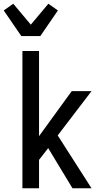

<svg xmlns="http://www.w3.org/2000/svg" viewBox="-42 -1008 562 1028"><path d="M346 0 216 -215 167 -152V0H78V-735H167V-279L342 -520H448L267 -283L448 0ZM72 -815 -22 -952 29 -988 123 -876 217 -988 268 -952 174 -815Z"/></svg>

Font: Iosevka Custom Medium
Style: Regular
Weight: 500
Monospace: yes
Designer: Belleve Invis
Foundry: Belleve Invis
Version: Version 32.5.0; ttfautohint (v1.8.4)